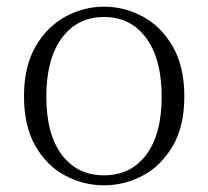

<svg xmlns="http://www.w3.org/2000/svg" viewBox="-20 -542 625 576"><path d="M292 14Q231 14 176 -15Q121 -44 86.5 -103.5Q52 -163 52 -253Q52 -343 87 -403Q122 -463 177 -492.5Q232 -522 292 -522Q353 -522 408 -492.5Q463 -463 498 -403Q533 -343 533 -253Q533 -163 498 -103.5Q463 -44 408 -15Q353 14 292 14ZM292 -16Q372 -16 418.5 -77.5Q465 -139 465 -252Q465 -365 418.5 -428Q372 -491 292 -491Q212 -491 165.5 -428Q119 -365 119 -252Q119 -139 165.5 -77.5Q212 -16 292 -16Z"/></svg>

Font: Noto Serif SC ExtraLight
Style: Regular
Weight: 200
Designer: Ryoko NISHIZUKA 西塚涼子 (kana & ideographs); Frank Grießhammer (Latin, Greek & Cyrillic); Wenlong ZHANG 张文龙 (bopomofo); San
Foundry: Adobe
Version: Version 2.002-H1;hotconv 1.1.0;makeotfexe 2.6.0